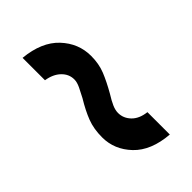

<svg xmlns="http://www.w3.org/2000/svg" viewBox="-3 -531 485 485"><g transform="rotate(45 240.0 -288.0)"><path d="M159 -351Q187 -351 209.5 -342Q232 -333 260 -317Q276 -307 287.5 -302Q299 -297 309 -297Q328 -297 342.5 -311Q357 -325 360 -351H440Q435 -289 401.5 -257Q368 -225 324 -225Q294 -225 270.5 -234Q247 -243 219 -260Q206 -267 193.5 -273Q181 -279 171 -279Q152 -279 138 -264.5Q124 -250 120 -225H40Q46 -287 80 -319Q114 -351 159 -351Z"/></g></svg>

Font: Thasadith
Style: Bold
Weight: 700
Designer: Cadson Demak Co.,Ltd.
Foundry: Cadson Demak Co.,Ltd.
Version: Version 1.000; ttfautohint (v1.6)